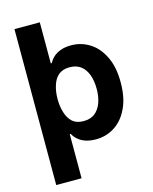

<svg xmlns="http://www.w3.org/2000/svg" viewBox="-135 -816 882 1108"><g transform="rotate(-15 306.5 -262.0)"><path d="M60.5 -727.5Q98.6 -727.5 211.9 -727.5Q211.9 -657.2 211.9 -446.3Q198.2 -401.4 159.2 -266.6Q171.9 -226.6 211.9 -107.4Q211.9 -29.3 211.9 204.1Q173.8 204.1 60.5 204.1Q60.5 -28.3 60.5 -727.5ZM151.4 -482.4Q168 -482.4 217.8 -482.4Q227.5 -501 245.1 -517.6Q262.7 -533.2 289.1 -543Q315.4 -552.7 351.6 -552.7Q411.1 -552.7 460.9 -521.5Q511.7 -490.2 542 -427.7Q573.2 -366.2 573.2 -272.5Q573.2 -180.7 543 -118.2Q513.7 -55.7 462.9 -23.4Q413.1 8.8 351.6 8.8Q317.4 8.8 290 0Q263.7 -8.8 246.1 -24.4Q227.5 -40 217.8 -59.6Q195.3 -59.6 151.4 -59.6Q151.4 -166 151.4 -482.4ZM429.7 -272.5Q429.7 -321.3 416 -357.4Q402.3 -393.6 376 -413.1Q349.6 -432.6 309.6 -432.6Q268.6 -432.6 243.2 -411.1Q218.8 -389.6 208 -353.5Q196.3 -317.4 196.3 -272.5Q196.3 -228.5 208 -191.4Q218.8 -155.3 243.2 -132.8Q267.6 -111.3 309.6 -111.3Q349.6 -111.3 376 -130.9Q402.3 -151.4 416 -187.5Q429.7 -223.6 429.7 -272.5Z"/></g></svg>

Font: DeepSea
Style: Bold
Weight: 700
Designer: Stem
Version: Version 3.019;git-0a5106e0b